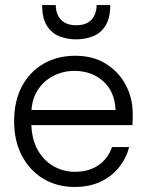

<svg xmlns="http://www.w3.org/2000/svg" viewBox="-20 -729 597 761"><path d="M276 12Q206 12 152 -20.5Q98 -53 67 -111.5Q36 -170 36 -249Q36 -328 66.5 -386Q97 -444 152 -476Q207 -508 278 -508Q350 -508 401 -475.5Q452 -443 479 -391Q506 -339 506 -279Q506 -269 506 -258Q506 -247 505 -233H90V-293H438Q435 -366 389 -407Q343 -448 275 -448Q230 -448 191 -428Q152 -408 128 -369.5Q104 -331 104 -274V-247Q104 -180 129 -135.5Q154 -91 193.5 -69.5Q233 -48 276 -48Q332 -48 370 -74Q408 -100 424 -146H492Q480 -101 451 -65Q422 -29 378 -8.5Q334 12 276 12ZM282 -573Q247 -573 216 -585Q185 -597 166 -627Q147 -657 147 -709H201Q201 -687 209.5 -668.5Q218 -650 236 -639.5Q254 -629 282 -629Q311 -629 328.5 -639.5Q346 -650 354.5 -668.5Q363 -687 363 -709H417Q417 -657 398 -627Q379 -597 348 -585Q317 -573 282 -573Z"/></svg>

Font: Host Grotesk Light
Style: Regular
Weight: 300
Designer: Doukan Karapınar
Foundry: Element Type
Version: Version 1.003